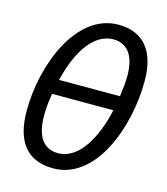

<svg xmlns="http://www.w3.org/2000/svg" viewBox="-110 -809 787 905"><g transform="rotate(15 283.5 -357.0)"><path d="M233 10C440 10 544 -271 544 -499C544 -646 478 -724 357 -724C153 -724 43 -448 43 -220C43 -69 107 10 233 10ZM450 -400H153C183 -528 248 -651 352 -651C420 -651 459 -600 459 -501C459 -471 455 -436 450 -400ZM237 -65C168 -65 128 -115 128 -220C128 -251 131 -287 138 -328H437C408 -196 342 -65 237 -65Z"/></g></svg>

Font: Noto Sans Condensed
Style: Italic
Weight: 400
Width: 3
Italic angle: -12°
Designer: Monotype Design Team
Foundry: Monotype Imaging Inc.
Version: Version 2.013